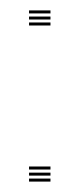

<svg xmlns="http://www.w3.org/2000/svg" viewBox="-20 -349 153 369"><path d="M35.8 -300V-305.8H77V-300ZM35.8 -323.2V-329H77V-323.2ZM35.8 -311.5V-317.2H77V-311.5ZM35.8 0V-5.8H77V0ZM35.8 -23.2V-29H77V-23.2ZM35.8 -11.5V-17.2H77V-11.5Z"/></svg>

Font: Big Shoulders Inline Display Thin ExtraLight
Style: Regular
Weight: 250
Version: Version 2.002